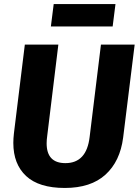

<svg xmlns="http://www.w3.org/2000/svg" viewBox="-20 -914 690 951"><path d="M647 -693 590 -233Q575 -115 502.5 -49Q430 17 301 17Q173 17 109.5 -42Q46 -101 46 -206Q46 -228 49 -254L103 -693H269L214 -242Q211 -221 211 -204Q211 -106 304 -106Q409 -106 424 -236L480 -693ZM538 -783H232L246 -894H552Z"/></svg>

Font: Szlgxwxxxixliatcpuztgldltzi
Style: Regular
Weight: 700
Italic angle: -8°
Designer: Carrois Corporate & Edenspiekermann
Foundry: Carrois Corporate GbR & Edenspiekermann AG
Version: Version 2.001